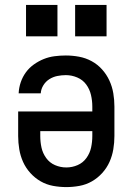

<svg xmlns="http://www.w3.org/2000/svg" viewBox="-20 -754 540 782"><path d="M250 8Q223 8 196 3Q169 -2 145.5 -15.5Q122 -29 103.5 -49.5Q85 -70 74 -94.5Q63 -119 58.5 -146Q54 -173 54 -200V-300H356V-320Q356 -344 350.5 -367.5Q345 -391 331 -410Q317 -429 294.5 -438.5Q272 -448 248 -448Q231 -448 213.5 -444.5Q196 -441 181 -431.5Q166 -422 156.5 -406.5Q147 -391 146 -374H56Q57 -397 64.5 -419Q72 -441 85.5 -459.5Q99 -478 118 -491.5Q137 -505 158 -513.5Q179 -522 202 -525Q225 -528 248 -528Q275 -528 302 -523Q329 -518 353 -505Q377 -492 395.5 -471.5Q414 -451 425.5 -426Q437 -401 441.5 -374Q446 -347 446 -320V-200Q446 -173 441.5 -146Q437 -119 426 -94.5Q415 -70 396.5 -49.5Q378 -29 354.5 -15.5Q331 -2 304 3Q277 8 250 8ZM250 -72Q274 -72 296 -81.5Q318 -91 332 -110.5Q346 -130 351 -153Q356 -176 356 -200V-220H144V-200Q144 -176 149 -153Q154 -130 168 -110.5Q182 -91 204 -81.5Q226 -72 250 -72ZM286 -606V-734H414V-606ZM86 -606V-734H214V-606Z"/></svg>

Font: Iosevka SS04 Medium
Style: Regular
Weight: 500
Monospace: yes
Designer: Belleve Invis
Foundry: Belleve Invis
Version: Version 19.0.0; ttfautohint (v1.8.4)